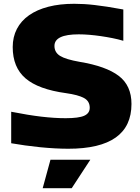

<svg xmlns="http://www.w3.org/2000/svg" viewBox="-20 -772 740 1012"><path d="M246 70H456L358 220H205ZM340 12Q308 12 270 10Q232 8 192 4Q152 0 112.5 -5.5Q73 -11 39 -17V-183Q130 -165 199 -157Q268 -149 326 -149Q395 -149 424 -162Q453 -175 453 -204Q453 -239 422.5 -255.5Q392 -272 328 -281Q182 -301 114.5 -359Q47 -417 47 -524Q47 -577 69 -619.5Q91 -662 133 -691.5Q175 -721 235 -736.5Q295 -752 371 -752Q397 -752 423 -750.5Q449 -749 479 -745.5Q509 -742 545.5 -736.5Q582 -731 630 -722V-557Q603 -565 573 -571Q543 -577 512 -581.5Q481 -586 451.5 -588.5Q422 -591 395 -591Q267 -591 267 -530Q267 -496 296.5 -477.5Q326 -459 400 -446Q539 -423 606 -372Q673 -321 673 -224Q673 12 340 12Z"/></svg>

Font: Encode Sans Wide
Style: ExtraBold
Weight: 800
Designer: Pablo Impallari, Andres Torresi
Foundry: Pablo Impallari, Andres Torresi
Version: Version 1.000; ttfautohint (v1.00) -l 8 -r 50 -G 200 -x 14 -